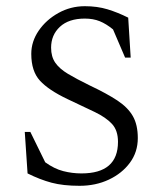

<svg xmlns="http://www.w3.org/2000/svg" viewBox="-20 -590 520 620"><path d="M237 10Q184 10 146.5 0Q109 -10 69 -30L60 -164H78L126 -66Q155 -45 184 -37.5Q213 -30 243 -30Q361 -30 361 -132Q361 -169 341.5 -190Q322 -211 285.5 -228.5Q249 -246 198 -270Q137 -299 109 -329.5Q81 -360 81 -416Q81 -456 105 -491Q129 -526 168.5 -548Q208 -570 254 -570Q294 -570 327 -560Q360 -550 394 -533L402 -404H384L345 -495Q323 -513 302 -521.5Q281 -530 254 -530Q202 -530 173.5 -503.5Q145 -477 145 -436Q145 -407 158.5 -387.5Q172 -368 199.5 -351.5Q227 -335 270 -314Q325 -288 359 -265.5Q393 -243 409 -215Q425 -187 425 -144Q425 -99 399.5 -64.5Q374 -30 331.5 -10Q289 10 237 10Z"/></svg>

Font: Spectral SC Light
Style: Regular
Weight: 300
Designer: Jean-Baptiste Levee
Foundry: Production Type
Version: Version 2.001